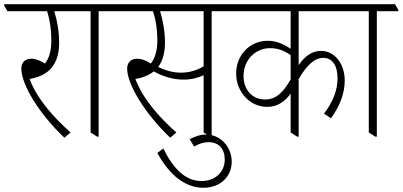

<svg xmlns="http://www.w3.org/2000/svg" viewBox="-44 -642 1906 909"><path d="M261 10 290 -15C217 -80 133 -169 96 -268C109 -270 124 -274 138 -279C207 -304 236 -361 236 -440C236 -490 228 -540 213 -589H330V-595L315 -622H-24V-616L-9 -589H179C193 -544 199 -499 199 -451C199 -400 188 -365 169 -341C147 -355 125 -364 105 -364C74 -364 57 -347 57 -317C57 -242 141 -103 261 10Z M416 5H423V-589H525V-595L509 -622H282V-616L297 -589H385V-15Z M762 10 791 -15C718 -79 634 -169 597 -268C611 -270 625 -274 639 -279C657 -286 672 -294 684 -304C729 -279 777 -265 825 -265C861 -265 893 -273 920 -286V-15L951 5H958V-589H1060V-595L1044 -622H477V-616L492 -589H680C695 -544 701 -498 701 -451C701 -401 689 -365 670 -341C646 -357 625 -364 605 -364C577 -364 558 -347 558 -317C558 -242 643 -103 762 10ZM737 -440C737 -490 729 -540 714 -589H920V-328C889 -309 852 -298 813 -298C779 -298 744 -306 705 -325C727 -355 737 -394 737 -440Z M919 247C997 247 1053 196 1053 123C1053 92 1042 62 1024 40C1002 13 970 -5 932 -5C904 -5 879 4 854 17L875 52C899 38 920 31 943 31C992 31 1020 63 1020 113C1020 172 976 215 910 215C837 215 780 163 729 61L701 82C759 189 834 247 919 247Z M1222 -136C1269 -136 1306 -162 1332 -199V-15L1363 5H1370V-268C1410 -336 1446 -368 1487 -368C1529 -368 1554 -332 1554 -272C1554 -214 1533 -161 1490 -104L1523 -82C1567 -143 1588 -202 1588 -261C1588 -298 1578 -330 1561 -354C1541 -383 1511 -401 1476 -401C1435 -401 1400 -378 1370 -334V-589H1647V-595L1632 -622H1012V-616L1027 -589H1332V-411C1300 -433 1264 -449 1224 -449C1140 -449 1074 -383 1074 -294C1074 -248 1092 -207 1122 -177C1148 -152 1181 -136 1222 -136ZM1109 -283C1109 -356 1163 -414 1235 -414C1272 -414 1302 -402 1332 -381V-266C1296 -202 1261 -171 1211 -171C1150 -171 1109 -217 1109 -283Z M1733 5H1740V-589H1842V-595L1826 -622H1599V-616L1614 -589H1702V-15Z"/></svg>

Font: Noto Serif Devanagari Condensed ExtraLight
Style: Regular
Weight: 200
Width: 3
Designer: Universal Thirst, Indian Type Foundry and the Monotype Design Team
Foundry: Monotype Imaging Inc.
Version: Version 2.004